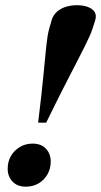

<svg xmlns="http://www.w3.org/2000/svg" viewBox="-20 -707 388 738"><path d="M346 -629 336 -598Q332 -585 324.8 -568.8Q317.5 -552.5 306.8 -530.8Q296 -509 281.5 -481Q267 -453 248.5 -417Q230 -381 207.2 -336Q184.5 -291 157.5 -235.5H126.5Q133.5 -291.5 138.5 -336.8Q143.5 -382 147 -418Q150.5 -454 153.2 -482.2Q156 -510.5 158.2 -532Q160.5 -553.5 163.2 -569.8Q166 -586 169.5 -598L178.5 -629.5Q184.5 -649 198.8 -661.8Q213 -674.5 233 -680.8Q253 -687 275.5 -687Q298 -687 316.2 -680.8Q334.5 -674.5 343.2 -661.8Q352 -649 346 -629ZM105 -155Q138.5 -155 156.8 -135.2Q175 -115.5 175 -86Q175 -59 162.5 -37Q150 -15 128.5 -2.2Q107 10.5 79.5 10.5Q46.5 10.5 28 -9.2Q9.5 -29 9.5 -58.5Q9.5 -86 22.2 -107.8Q35 -129.5 56.8 -142.2Q78.5 -155 105 -155Z"/></svg>

Font: Newsreader 24pt
Style: Bold Italic
Weight: 700
Italic angle: -17°
Designer: Hugues Gentile
Foundry: Production Type
Version: Version 1.003